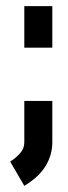

<svg xmlns="http://www.w3.org/2000/svg" viewBox="-20 -465 221 624"><path d="M150 -137V-2Q150 38 128.5 74Q107 110 59 139L13 60Q30 50 44.5 34Q59 18 59 -2V-137ZM150 -445V-310H59V-445Z"/></svg>

Font: Fundamental  Brigade
Style: Regular
Weight: 400
Designer: Peter Wiegel, original typeface by Arno Drescher 1935
Foundry: Peter Wiegel
Version: Version 0.000 2012 initial release